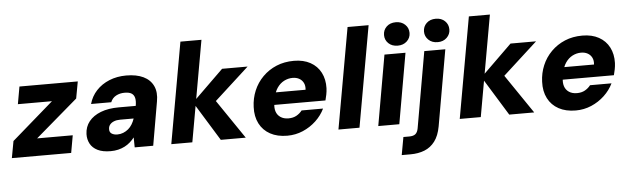

<svg xmlns="http://www.w3.org/2000/svg" viewBox="-66 -934 4475 1364"><g transform="rotate(-5 2171.0 -252.0)"><path d="M-12 0 10 -120 307 -378H64L86 -502H502L480 -382L179 -124H433L411 0Z M692 12Q635 12 599 -6Q563 -24 546.5 -55Q530 -86 531 -124Q533 -176 563 -213.5Q593 -251 647 -272Q701 -293 776 -293H897Q903 -327 898 -349Q893 -371 876 -382Q859 -393 826 -393Q792 -393 765 -378.5Q738 -364 726 -334H582Q597 -388 634.5 -428.5Q672 -469 727 -491.5Q782 -514 848 -514Q921 -514 970 -490.5Q1019 -467 1040.5 -421.5Q1062 -376 1050 -311L996 0H864L863 -71Q849 -53 831.5 -37.5Q814 -22 792.5 -11Q771 0 746 6Q721 12 692 12ZM750 -102Q772 -102 792 -110Q812 -118 828 -131.5Q844 -145 855.5 -164Q867 -183 874 -204V-205H778Q753 -205 734 -197.5Q715 -190 704.5 -176.5Q694 -163 694 -145Q693 -123 709 -112.5Q725 -102 750 -102Z M1478 0 1305 -281 1531 -502H1713L1428 -242L1439 -319L1656 0ZM1125 0 1253 -720H1403L1275 0Z M1952 12Q1881 12 1830.5 -15.5Q1780 -43 1754 -93.5Q1728 -144 1731 -212Q1733 -273 1756 -328Q1779 -383 1821 -425Q1863 -467 1919 -490.5Q1975 -514 2044 -514Q2112 -514 2161 -487Q2210 -460 2235 -411.5Q2260 -363 2258 -300Q2257 -277 2252.5 -254.5Q2248 -232 2243 -214H1835L1851 -302H2109Q2112 -331 2101.5 -351.5Q2091 -372 2071 -383Q2051 -394 2024 -394Q1992 -394 1963 -379Q1934 -364 1913.5 -334Q1893 -304 1885 -258L1880 -229Q1874 -194 1882.5 -167.5Q1891 -141 1914 -125.5Q1937 -110 1971 -110Q2004 -110 2028 -123.5Q2052 -137 2068 -158H2221Q2198 -110 2157 -71.5Q2116 -33 2063.5 -10.5Q2011 12 1952 12Z M2317 0 2445 -720H2595L2467 0Z M2601 0 2689 -502H2839L2751 0ZM2789 -557Q2748 -557 2723 -581Q2698 -605 2698 -640Q2698 -676 2723 -700Q2748 -724 2789 -724Q2829 -724 2854.5 -700Q2880 -676 2880 -640Q2880 -605 2854.5 -581Q2829 -557 2789 -557Z M2749 220 2772 93H2813Q2844 93 2858.5 80.5Q2873 68 2878 41L2973 -502H3123L3028 40Q3016 106 2986 145.5Q2956 185 2912 202.5Q2868 220 2812 220ZM3074 -557Q3033 -557 3008 -581.5Q2983 -606 2983 -640Q2983 -676 3008 -700Q3033 -724 3074 -724Q3114 -724 3139 -700Q3164 -676 3164 -640Q3164 -606 3139 -581.5Q3114 -557 3074 -557Z M3535 0 3362 -281 3588 -502H3770L3485 -242L3496 -319L3713 0ZM3182 0 3310 -720H3460L3332 0Z M4009 12Q3938 12 3887.5 -15.5Q3837 -43 3811 -93.5Q3785 -144 3788 -212Q3790 -273 3813 -328Q3836 -383 3878 -425Q3920 -467 3976 -490.5Q4032 -514 4101 -514Q4169 -514 4218 -487Q4267 -460 4292 -411.5Q4317 -363 4315 -300Q4314 -277 4309.5 -254.5Q4305 -232 4300 -214H3892L3908 -302H4166Q4169 -331 4158.5 -351.5Q4148 -372 4128 -383Q4108 -394 4081 -394Q4049 -394 4020 -379Q3991 -364 3970.5 -334Q3950 -304 3942 -258L3937 -229Q3931 -194 3939.5 -167.5Q3948 -141 3971 -125.5Q3994 -110 4028 -110Q4061 -110 4085 -123.5Q4109 -137 4125 -158H4278Q4255 -110 4214 -71.5Q4173 -33 4120.5 -10.5Q4068 12 4009 12Z"/></g></svg>

Font: DM Sans 16pt Black
Style: Italic
Weight: 900
Italic angle: -10°
Version: Version 4.004;gftools[0.9.30]